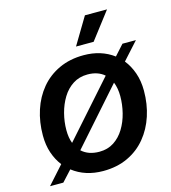

<svg xmlns="http://www.w3.org/2000/svg" viewBox="-129 -996 995 1116"><g transform="rotate(-15 368.0 -438.5)"><path d="M33 15 129 -92Q101 -128 85 -175Q69 -222 69 -280Q69 -361 92 -431.5Q115 -502 159.5 -555.5Q204 -609 269.5 -639.5Q335 -670 418 -670Q523 -670 598 -614L654 -676H735L641 -572Q670 -536 687 -487.5Q704 -439 704 -380Q704 -300 681 -229.5Q658 -159 613.5 -105Q569 -51 504 -20.5Q439 10 356 10Q248 10 172 -49L113 15ZM209 -275Q209 -229 222 -195L512 -522Q473 -556 411 -556Q361 -556 323 -531.5Q285 -507 260 -466Q235 -425 222 -375Q209 -325 209 -275ZM363 -104Q413 -104 450.5 -128.5Q488 -153 513 -194Q538 -235 550.5 -285Q563 -335 563 -385Q563 -433 548 -470L257 -141Q297 -104 363 -104ZM486 -892H619L495 -730H389Z"/></g></svg>

Font: Work Sans SemiBold
Style: Italic
Weight: 600
Italic angle: -13°
Designer: Wei Huang
Foundry: Wei Huang
Version: Version 2.012; ttfautohint (v1.8.3)